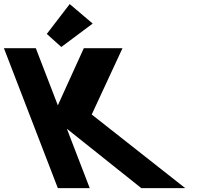

<svg xmlns="http://www.w3.org/2000/svg" viewBox="-230 -944 1009 962"><path d="M4.4 -774 77.2 -708.6 234.3 -825.9 119.3 -923.6ZM698.1 -1.4 229.6 -370.3 383.8 -702.6H190L59.8 -416.2L-50.6 -702.6H-210.4L59.8 -1.4H219.6L105 -298.9L478 -1.4Z"/></svg>

Font: Hussar
Style: BdOpOblFour
Weight: 700
Foundry: Cannot Into Space Fonts
Version: Version 2.00